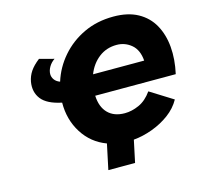

<svg xmlns="http://www.w3.org/2000/svg" viewBox="-119 -844 1166 1110"><g transform="rotate(-15 464.5 -289.0)"><path d="M395 136 427 -15Q338 -48 287.5 -128Q237 -208 238 -310Q151 -328 118 -370.5Q85 -413 95 -473Q101 -506 119.5 -533.5Q138 -561 174 -589L261 -566Q239 -551 226.5 -529.5Q214 -508 214 -487Q214 -469 225 -453.5Q236 -438 258 -430Q283 -510 339 -574.5Q395 -639 474.5 -676.5Q554 -714 652 -714Q739 -714 798 -681.5Q857 -649 889 -591.5Q921 -534 927.5 -459Q934 -384 915 -299H433Q436 -231 472.5 -194Q509 -157 573 -157Q615 -157 658.5 -176.5Q702 -196 736 -244L872 -159Q846 -112 799.5 -77.5Q753 -43 696 -22Q639 -1 583 4L555 136ZM628 -551Q567 -551 521.5 -516Q476 -481 453 -422H759Q754 -487 716 -519Q678 -551 628 -551Z"/></g></svg>

Font: Raleway Black
Style: Italic
Weight: 900
Italic angle: -12°
Designer: Matt McInerney, Pablo Impallari, Rodrigo Fuenzalida
Foundry: Matt McInerney, Pablo Impallari, Rodrigo Fuenzalida
Version: Version 4.101;RELEASE